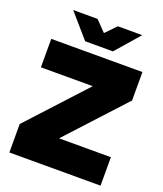

<svg xmlns="http://www.w3.org/2000/svg" viewBox="-161 -1005 945 1110"><g transform="rotate(20 312.0 -450.0)"><path d="M30 0V-175L352 -525H33V-700H594V-525L272 -175H591V0ZM233 -754V-759L370 -900H520L393 -754ZM222 -754 95 -900H245L382 -759V-754Z"/></g></svg>

Font: Figtree Black
Style: Regular
Weight: 900
Designer: Erik Kennedy
Foundry: Erik Kennedy
Version: Version 2.001;gftools[0.9.30]